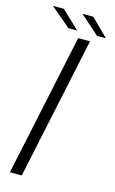

<svg xmlns="http://www.w3.org/2000/svg" viewBox="-131 -912 577 962"><g transform="rotate(15 158.0 -430.5)"><path d="M25.5 0 182 -737.5H243.5L87 0ZM316.5 -773H270.5L171 -861H227ZM167.5 -773H122L18.5 -861H74.5Z"/></g></svg>

Font: Epilogue Light
Style: Italic
Weight: 300
Italic angle: -12°
Designer: Tyler Finck
Foundry: Etcetera Type Co
Version: Version 2.111; ttfautohint (v1.8.3)